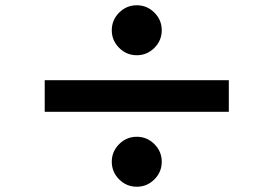

<svg xmlns="http://www.w3.org/2000/svg" viewBox="-20 -746 1040 730"><path d="M433 -698Q461 -726 500 -726Q539 -726 567 -698Q595 -670 595 -631Q595 -592 567 -564Q539 -536 500 -536Q461 -536 433 -564Q405 -592 405 -631Q405 -670 433 -698ZM850 -441V-321H150V-441ZM433 -198Q461 -226 500 -226Q539 -226 567 -198Q595 -170 595 -131Q595 -92 567 -64Q539 -36 500 -36Q461 -36 433 -64Q405 -92 405 -131Q405 -170 433 -198Z"/></svg>

Font: KaiGen Gothic KR Heavy
Style: Heavy
Weight: 900
Designer: Ryoko NISHIZUKA  (kana & ideographs); Paul D. Hunt (Latin, Greek & Cyrillic); Wenlong ZHANG  (bopomofo); Sandoll Communi
Foundry: Adobe Systems Incorporated
Version: Version 1.002 March 28, 2018